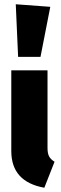

<svg xmlns="http://www.w3.org/2000/svg" viewBox="-20 -863 284 901"><path d="M203 -168Q203 -143 210.5 -129Q218 -115 236 -104L188 18Q33 -10 33 -154V-533H203ZM54 -843 216 -831 170 -596H65Z"/></svg>

Font: Fira Sans Extra Condensed ExtraBold
Style: Regular
Weight: 800
Width: 1
Designer: Carrois Corporate & Edenspiekermann AG
Foundry: Carrois Corporate GbR & Edenspiekermann AG
Version: Version 4.203